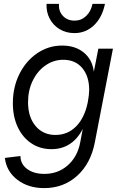

<svg xmlns="http://www.w3.org/2000/svg" viewBox="-20 -750 632 986"><path d="M5 61 85 51Q85 92 119 117.5Q153 143 208 143Q278 143 328 99Q378 55 392 -19L405 -88Q379 -37 338.5 -10.5Q298 16 244 16Q186 16 141 -14Q96 -44 71 -97.5Q46 -151 46 -220Q46 -302 79.5 -369.5Q113 -437 171 -476.5Q229 -516 299 -516Q367 -516 410.5 -480Q454 -444 462 -382L485 -500H560L467 -19Q446 90 376 153Q306 216 207 216Q125 216 69 173Q13 130 5 61ZM265 -57Q328 -57 371.5 -101.5Q415 -146 431 -226Q438 -265 438 -288Q438 -358 402.5 -400.5Q367 -443 305 -443Q255 -443 213.5 -414Q172 -385 148 -335.5Q124 -286 124 -225Q124 -149 162.5 -103Q201 -57 265 -57ZM363 -644Q397 -644 422 -667.5Q447 -691 455 -730H519Q505 -661 463 -620.5Q421 -580 362 -580Q320 -580 286.5 -600Q253 -620 235 -654.5Q217 -689 219 -730H283Q280 -693 303 -668.5Q326 -644 363 -644Z"/></svg>

Font: MedMera Sans
Style: Italic
Weight: 400
Italic angle: -11°
Designer: Kasper Nordkvist
Foundry: UNCUT.wtf
Version: Version 1.300